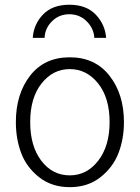

<svg xmlns="http://www.w3.org/2000/svg" viewBox="-20 -772 589 810"><path d="M118.2 -612.3Q122.1 -669.9 161.6 -710.9Q201.2 -752 272.5 -752Q344.7 -752 384.3 -710Q423.8 -668 427.7 -612.3H377.9Q376 -651.4 346.2 -681.6Q316.4 -711.9 272.5 -711.9Q229.5 -711.9 199.7 -682.6Q169.9 -653.3 168 -612.3ZM107.4 -256.8Q107.4 -155.3 154.3 -93.8Q201.2 -32.2 274.4 -32.2Q346.7 -32.2 394.5 -94.2Q442.4 -156.2 442.4 -256.8Q442.4 -359.4 394 -419.9Q345.7 -480.5 274.4 -480.5Q203.1 -480.5 155.3 -419.9Q107.4 -359.4 107.4 -256.8ZM46.9 -256.8Q46.9 -375 106.9 -452.6Q167 -530.3 274.4 -530.3Q380.9 -530.3 441.9 -452.6Q502.9 -375 502.9 -256.8Q502.9 -186.5 480 -126.5Q457 -66.4 403.8 -24.4Q350.6 17.6 274.4 17.6Q198.2 17.6 145 -24.4Q91.8 -66.4 69.3 -126.5Q46.9 -186.5 46.9 -256.8Z"/></svg>

Font: Gothic A1 Light
Style: Regular
Weight: 300
Version: Version 2.50